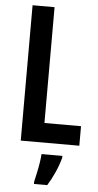

<svg xmlns="http://www.w3.org/2000/svg" viewBox="-62 -751 516 1009"><g transform="rotate(5 196.5 -246.5)"><path d="M68 0V-714H184V-103H377V0ZM293 71Q283 109 265 149Q247 189 227 221H157V209Q161 191 167 164Q173 137 177.5 109Q182 81 183 61H293Z"/></g></svg>

Font: Noto Sans Thai Looped ExtraCondensed SemiBold
Style: Regular
Weight: 600
Width: 2
Designer: Sasikarn Vongin, Ben Mitchell
Foundry: The Fontpad Ltd
Version: Version 1.001; ttfautohint (v1.8.4.7-5d5b)